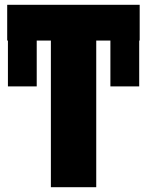

<svg xmlns="http://www.w3.org/2000/svg" viewBox="-20 -780 613 800"><path d="M381 0H192V-611H133V-420H13V-611H10V-760H562V-611H560V-420H440V-611H381Z"/></svg>

Font: Noto Sans Display SemiCondensed Black
Style: Regular
Weight: 900
Width: 4
Designer: Monotype Design Team
Foundry: Monotype Imaging Inc.
Version: Version 1.900